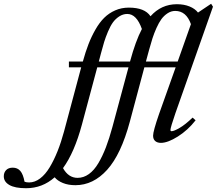

<svg xmlns="http://www.w3.org/2000/svg" viewBox="-298 -748 1152 1021"><path d="M103 236.8Q64.9 236.8 36.4 225.1Q7.8 213.4 -7.3 194.8Q-72.8 252.9 -159.2 252.9Q-218.3 252.9 -248 235.8Q-277.8 218.8 -277.8 189.5Q-277.8 169.4 -265.4 156.5Q-252.9 143.6 -230 143.6Q-205.1 143.6 -189.9 161.1Q-174.8 178.7 -167.5 218.3Q-157.7 222.2 -143.1 222.2Q-112.8 222.2 -84.7 200.9Q-56.6 179.7 -33.7 141.4Q-10.7 103 8.1 55.9Q26.9 8.8 42.5 -48.8L133.8 -390.1H68.4V-420.9H142.6Q156.7 -472.2 172.4 -512.7Q188 -553.2 209.5 -590.8Q231 -628.4 256.1 -653.3Q281.2 -678.2 314.7 -692.9Q348.1 -707.5 387.2 -707.5Q471.7 -707.5 502.4 -661.6Q559.6 -725.6 642.6 -725.6Q680.7 -725.6 710 -713.6Q739.3 -701.7 754.9 -681.2L824.7 -728L834.5 -712.4L634.8 -146Q608.4 -69.3 608.4 -57.1Q608.4 -50.3 614.3 -50.3Q627.4 -50.3 657.7 -68.1Q688 -85.9 726.1 -122.6L742.2 -108.4Q701.2 -55.7 647.7 -22Q594.2 11.7 557.6 11.7Q538.6 11.7 527.3 2Q516.1 -7.8 516.1 -26.4Q516.1 -50.3 547.9 -142.1L636.2 -390.1H469.7L392.6 -101.6Q345.7 73.2 271.7 155Q197.8 236.8 103 236.8ZM495.1 -483.9 478 -420.9H647L717.3 -619.6Q692.4 -689.9 633.8 -689.9Q612.3 -689.9 593.3 -677.5Q574.2 -665 560.5 -646.5Q546.9 -627.9 533.9 -598.9Q521 -569.8 512.7 -543.9Q504.4 -518.1 495.1 -483.9ZM239.3 -465.8 227.5 -420.9H393.6V-421.4Q422.9 -529.8 456.5 -593.8Q428.2 -673.8 378.9 -673.8Q356 -673.8 335.9 -660.6Q315.9 -647.5 302.5 -628.9Q289.1 -610.4 276.1 -579.6Q263.2 -548.8 255.9 -524.9Q248.5 -501 239.3 -465.8ZM137.7 -85.9Q97.7 63 37.1 146Q65.9 197.8 114.7 197.8Q146.5 197.8 174.6 177.7Q202.6 157.7 225.1 119.6Q247.6 81.5 265.4 34.9Q283.2 -11.7 299.8 -72.8L385.3 -390.1H219.2Z"/></svg>

Font: Elstob 14pt Medium
Style: Italic
Weight: 500
Italic angle: -20°
Designer: Peter S. Baker
Version: Version 1.015